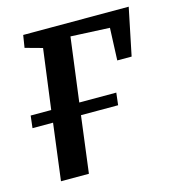

<svg xmlns="http://www.w3.org/2000/svg" viewBox="-88 -629 641 704"><g transform="rotate(-15 232.0 -277.0)"><path d="M63 -554H463.5L426.5 -374.5H372L377 -497L229 -504L197.5 -261.5H338L332.5 -215H191.5L164 0H58L85.5 -215H7.5L13 -261.5H91L121 -489L55.5 -507Z"/></g></svg>

Font: Merriweather 20pt Medium
Style: Italic
Weight: 500
Italic angle: -7.8°
Version: Version 2.101